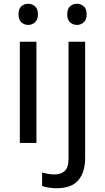

<svg xmlns="http://www.w3.org/2000/svg" viewBox="-20 -757 556 1017"><path d="M130 -737Q150 -737 165.5 -723.5Q181 -710 181 -681Q181 -653 165.5 -639Q150 -625 130 -625Q108 -625 93 -639Q78 -653 78 -681Q78 -710 93 -723.5Q108 -737 130 -737ZM173 -536V0H85V-536ZM336 -681Q336 -710 351 -723.5Q366 -737 388 -737Q408 -737 423.5 -723.5Q439 -710 439 -681Q439 -653 423.5 -639Q408 -625 388 -625Q366 -625 351 -639Q336 -653 336 -681ZM280 240Q255 240 236 236.5Q217 233 203 228V157Q218 161 234 164Q250 167 269 167Q301 167 322 149.5Q343 132 343 83V-536H431V80Q431 155 395 197.5Q359 240 280 240Z"/></svg>

Font: Noto Sans Anatolian Hieroglyphs
Style: Regular
Weight: 400
Designer: Monotype Design Team
Foundry: Monotype Imaging Inc.
Version: Version 2.001; ttfautohint (v1.8.4.7-5d5b)